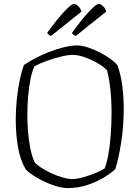

<svg xmlns="http://www.w3.org/2000/svg" viewBox="-20 -956 709 976"><path d="M325 0Q299 0 266.5 -9.5Q234 -19 203 -34Q172 -49 147 -65.5Q122 -82 111 -95Q83 -141 71.5 -208Q60 -275 60 -348Q60 -400 65.5 -452Q71 -504 80.5 -549.5Q90 -595 102 -626Q124 -641 156.5 -658.5Q189 -676 227 -691Q265 -706 303 -715.5Q341 -725 372 -725Q396 -725 426.5 -715Q457 -705 488 -689Q519 -673 543 -655.5Q567 -638 577 -624Q595 -575 602 -516.5Q609 -458 609 -404Q609 -315 596 -232Q583 -149 566 -96Q541 -73 503.5 -51Q466 -29 420.5 -14.5Q375 0 325 0ZM347 -46Q372 -46 405 -55.5Q438 -65 468 -77.5Q498 -90 512 -100Q523 -127 531 -171.5Q539 -216 543 -271Q547 -326 547 -383Q547 -446 541 -502.5Q535 -559 524 -598Q512 -613 481.5 -631.5Q451 -650 415 -663.5Q379 -677 348 -677Q325 -677 289 -668Q253 -659 216.5 -646Q180 -633 155 -619Q143 -594 135 -553.5Q127 -513 123 -466Q119 -419 119 -372Q119 -294 129.5 -228Q140 -162 157 -130Q168 -117 191 -102.5Q214 -88 242 -75Q270 -62 298 -54Q326 -46 347 -46ZM365 -773Q350 -779 346 -789Q394 -856 431.5 -896Q469 -936 481 -936Q492 -936 504 -924.5Q516 -913 520 -897ZM239 -773Q224 -779 220 -789Q268 -856 305.5 -896Q343 -936 355 -936Q366 -936 378 -924.5Q390 -913 394 -897Z"/></svg>

Font: Texturina 72pt Thin
Style: Regular
Weight: 100
Designer: Guillermo Torres Carreño
Foundry: Omnibus-Type
Version: Version 1.002; ttfautohint (v1.8.3)